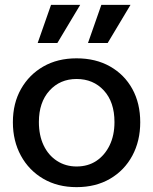

<svg xmlns="http://www.w3.org/2000/svg" viewBox="-20 -760 631 790"><path d="M295 10Q217 10 158 -24.5Q99 -59 66 -119.5Q33 -180 33 -257Q33 -335 66.5 -394Q100 -453 158.5 -486.5Q217 -520 295 -520Q374 -520 433 -486.5Q492 -453 524.5 -394Q557 -335 557 -257Q557 -180 524.5 -119.5Q492 -59 433 -24.5Q374 10 295 10ZM295 -75Q342 -75 376.5 -98Q411 -121 431 -162Q451 -203 451 -258Q451 -340 407.5 -387.5Q364 -435 295 -435Q227 -435 183.5 -387Q140 -339 140 -258Q140 -203 159.5 -162Q179 -121 214.5 -98Q250 -75 295 -75ZM216 -583H135L190 -740H310ZM423 -583H342L397 -740H517Z"/></svg>

Font: Instrument Sans Medium
Style: Regular
Weight: 500
Designer: Rodrigo Fuenzalida
Foundry: fragTYPE
Version: Version 1.000;gftools[0.9.28]